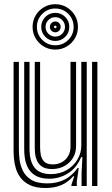

<svg xmlns="http://www.w3.org/2000/svg" viewBox="-20 -899 540 928"><path d="M200.1 9.7Q155 9.7 126.1 -3.6Q97.3 -17 80.8 -38.4Q64.3 -59.8 56.8 -84.5Q49.4 -109.1 47.5 -132.2Q45.6 -155.4 45.6 -171.6V-600H71.3V-176.5Q71.3 -157 74.3 -129.4Q77.4 -101.8 89.9 -75.1Q102.4 -48.3 130.4 -30.4Q158.5 -12.6 208.4 -12.6Q257.4 -12.6 294 -32Q330.6 -51.4 354.6 -86.7H360.6L351.2 -21.9V0H325.4L325.2 -5.7L338.7 -47.2H333.8Q308.6 -17.7 275.6 -4Q242.5 9.7 200.1 9.7ZM425 0V-600H450.7V0ZM231.6 -82Q201 -82 184 -93.2Q166.9 -104.4 159.3 -121.3Q151.7 -138.2 149.8 -155.8Q148 -173.4 148 -186.2V-600H173.8V-187.6Q173.8 -171.3 176.9 -151.9Q180 -132.4 193.1 -118.4Q206.1 -104.4 235.5 -104.4Q258.1 -104.4 277.5 -114.4Q297 -124.5 308.9 -143.8Q320.8 -163.1 320.8 -190.7V-600H347.7V-193.3Q347.7 -160.2 332.2 -135.1Q316.6 -110 290.3 -96Q264.1 -82 231.6 -82ZM215.9 -35.2Q157.1 -35.7 127.1 -70.5Q97 -105.4 97 -178.1V-600H122.7V-181.3Q122.7 -118.5 147.7 -88Q172.8 -57.4 225.4 -57.4Q269.3 -57.4 302.6 -77Q335.8 -96.5 354.4 -128.1Q373 -159.6 373 -195.5V-600H399.2V0H374.3V-63.6L378.3 -139.5H372.2Q350 -86.9 308.3 -60.9Q266.6 -34.8 215.9 -35.2ZM247.3 -659.3Q216.9 -659.3 191.9 -674.1Q167 -688.8 152.2 -713.8Q137.5 -738.8 137.5 -769Q137.5 -799.5 152.2 -824.4Q167 -849.2 192 -864Q217 -878.7 247.2 -878.7Q277.6 -878.7 302.5 -863.9Q327.3 -849.2 342.1 -824.3Q356.8 -799.5 356.8 -769.1Q356.8 -738.8 342.1 -713.8Q327.4 -688.8 302.5 -674.1Q277.6 -659.3 247.3 -659.3ZM247.2 -680.2Q284.2 -680.2 310.1 -706.2Q335.9 -732.1 335.9 -769Q335.9 -806 310.1 -831.9Q284.2 -857.8 247.2 -857.8Q210.3 -857.8 184.4 -831.9Q158.4 -806.1 158.4 -769Q158.4 -732.2 184.4 -706.2Q210.3 -680.2 247.2 -680.2ZM247.2 -701.1Q218.8 -701.1 199.1 -720.9Q179.3 -740.7 179.3 -769Q179.3 -797.3 199.1 -817.1Q218.8 -836.9 247.2 -836.9Q275.5 -836.9 295.3 -817.1Q315 -797.3 315 -769Q315 -740.7 295.3 -720.9Q275.5 -701.1 247.2 -701.1ZM247.2 -722Q266.6 -722 280.4 -735.8Q294.1 -749.6 294.1 -769Q294.1 -788.4 280.4 -802.2Q266.6 -816 247.2 -816Q227.8 -816 214 -802.2Q200.2 -788.4 200.2 -769Q200.2 -749.6 214 -735.8Q227.8 -722 247.2 -722ZM247.2 -742.9Q236.3 -742.9 228.7 -750.6Q221.1 -758.2 221.1 -769Q221.1 -779.9 228.7 -787.5Q236.3 -795.1 247.2 -795.1Q258.1 -795.1 265.7 -787.5Q273.2 -779.9 273.2 -769Q273.2 -758.2 265.7 -750.6Q258.1 -742.9 247.2 -742.9ZM247.2 -763Q253.1 -763 253.1 -769Q253.1 -775 247.2 -775Q241.2 -775 241.2 -769Q241.2 -763 247.2 -763Z"/></svg>

Font: Big Shoulders Inline Text SC Thin
Style: Regular
Weight: 100
Designer: Patric King
Foundry: XO Type Co
Version: Version 2.002